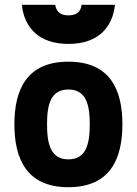

<svg xmlns="http://www.w3.org/2000/svg" viewBox="-20 -768 570 800"><path d="M265 -511C91 -511 40 -394 40 -250C40 -106 91 12 265 12C439 12 490 -106 490 -250C490 -394 439 -511 265 -511ZM265 -104C191 -104 176 -168 176 -250C176 -332 191 -395 265 -395C339 -395 354 -332 354 -250C354 -168 339 -104 265 -104ZM71 -748C81 -653 142 -585 265 -585C388 -585 449 -653 459 -748H320C316 -718 299 -704 265 -704C233 -704 215 -718 210 -748Z"/></svg>

Font: TitilliumMaps29L
Style: 999 wt
Weight: 900
Designer: Campivisivi
Foundry: Accademia di Belle Arti di Urbino and students of MA course of Visual design